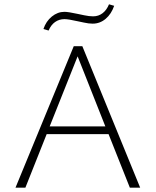

<svg xmlns="http://www.w3.org/2000/svg" viewBox="-20 -873 724 893"><path d="M206 -731 182 -738Q194 -774 221 -796Q248 -818 280 -818Q297 -818 343 -808Q348 -807 371.5 -802Q395 -797 413 -797Q438 -797 457 -811.5Q476 -826 487 -853L511 -846Q498 -808 471.5 -785.5Q445 -763 411 -763Q393 -763 370.5 -768Q348 -773 342 -774Q298 -784 280 -784Q255 -784 236 -770.5Q217 -757 206 -731ZM485 -249H197L98 0H52L323 -658H363L632 0H584ZM470 -285 341 -611 211 -285Z"/></svg>

Font: Ysabeau Infant Light
Style: Regular
Weight: 300
Designer: Christian Thalmann (Catharsis Fonts)
Version: Version 0.003